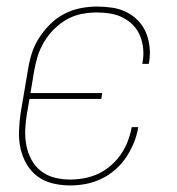

<svg xmlns="http://www.w3.org/2000/svg" viewBox="-20 -558 540 586"><path d="M194 8Q166 8 140 1.5Q114 -5 94 -20Q74 -35 61 -57.5Q48 -80 42.5 -105.5Q37 -131 38 -158.5Q39 -186 43 -213L65 -343Q69 -369 76.5 -393.5Q84 -418 98.5 -441Q113 -464 132.5 -483.5Q152 -503 176 -515.5Q200 -528 225.5 -533Q251 -538 276 -538Q300 -538 323 -534.5Q346 -531 366 -521Q386 -511 401.5 -495Q417 -479 425.5 -458.5Q434 -438 436.5 -415Q439 -392 435 -368Q435 -367 434.5 -365.5Q434 -364 434 -363H414Q415 -364 415 -365Q415 -366 415 -368Q419 -388 417 -409Q415 -430 407.5 -448.5Q400 -467 386.5 -481Q373 -495 355.5 -504Q338 -513 317.5 -516.5Q297 -520 276 -520Q253 -520 229.5 -515.5Q206 -511 184.5 -499Q163 -487 145 -469Q127 -451 114.5 -430Q102 -409 95 -386.5Q88 -364 84 -340L73 -274H292L289 -256H70L62 -210Q58 -186 57 -161.5Q56 -137 60.5 -114Q65 -91 76 -70.5Q87 -50 105 -36Q123 -22 146 -16Q169 -10 194 -10Q215 -10 237 -14Q259 -18 279.5 -27.5Q300 -37 318 -52.5Q336 -68 349 -87Q362 -106 370 -127Q378 -148 382 -170H402Q398 -145 388.5 -122Q379 -99 365 -78Q351 -57 331.5 -40Q312 -23 289 -12Q266 -1 241.5 3.5Q217 8 194 8Z"/></svg>

Font: Iosevka Curly Thin Oblique
Style: Regular
Weight: 100
Italic angle: -9°
Monospace: yes
Designer: Belleve Invis
Foundry: Belleve Invis
Version: Version 11.1.0; ttfautohint (v1.8.3)